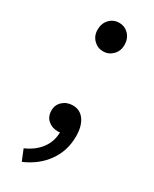

<svg xmlns="http://www.w3.org/2000/svg" viewBox="-189 -579 655 817"><g transform="rotate(30 139.0 -170.0)"><path d="M73 -459Q73 -490 92 -510Q111 -530 139 -530Q167 -530 186 -510Q205 -490 205 -459Q205 -429 185.5 -409.5Q166 -390 139 -390Q112 -390 92.5 -409.5Q73 -429 73 -459ZM75 190 53 136Q101 115 127 79.5Q153 44 153 0Q149 1 142 1Q114 1 94.5 -16Q75 -33 75 -63Q75 -91 95 -109Q115 -127 144 -127Q180 -127 200.5 -98Q221 -69 221 -19Q221 52 182 106.5Q143 161 75 190Z"/></g></svg>

Font: Noto Sans SC
Style: Regular
Weight: 400
Designer: Ryoko NISHIZUKA  (kana, bopomofo & ideographs); Paul D. Hunt (Latin, Greek & Cyrillic); Sandoll Communications , Soo-you
Foundry: Adobe
Version: Version 2.002;hotconv 1.0.116;makeotfexe 2.5.65601